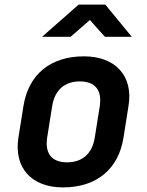

<svg xmlns="http://www.w3.org/2000/svg" viewBox="-20 -805 640 835"><path d="M163 -645H287L371 -718L436 -645H553L438 -785H322ZM254 10C400 10 495 -69 517 -206L539 -345C560 -474 483 -560 345 -560C199 -560 104 -481 82 -344L60 -206C40 -76 116 10 254 10ZM272 -99C205 -99 175 -137 185 -206L207 -344C218 -413 261 -451 327 -451C394 -451 424 -413 414 -344L392 -206C381 -137 338 -99 272 -99Z"/></svg>

Font: JetBrains Mono
Style: Bold Italic
Weight: 558
Italic angle: -9°
Monospace: yes
Designer: Philipp Nurullin, Konstantin Bulenkov
Foundry: JetBrains
Version: Version 2.305